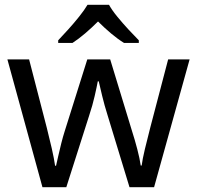

<svg xmlns="http://www.w3.org/2000/svg" viewBox="-20 -879 826 805"><path d="M431 -396Q418 -437 408.5 -476.5Q399 -516 394 -538H390Q386 -516 377 -476.5Q368 -437 354 -395L258 -94H158L11 -630H102L176 -344Q187 -301 197 -257Q207 -213 211 -184H215Q219 -201 224.5 -226Q230 -251 237 -278.5Q244 -306 251 -328L346 -630H442L534 -328Q545 -294 555.5 -254Q566 -214 570 -185H574Q577 -210 587.5 -254Q598 -298 610 -344L685 -630H775L626 -94H523ZM437 -859Q449 -837 471.5 -809.5Q494 -782 518.5 -755.5Q543 -729 562 -710V-699H500Q474 -715 446 -738.5Q418 -762 391 -789Q364 -762 337 -739Q310 -716 284 -699H224V-710Q243 -730 266.5 -756Q290 -782 312 -809.5Q334 -837 347 -859Z"/></svg>

Font: Noto Sans Kannada UI
Style: Regular
Weight: 400
Designer: Jelle Bosma - Monotype Design Team
Foundry: Monotype Imaging Inc.
Version: Version 2.005; ttfautohint (v1.8.4.7-5d5b)